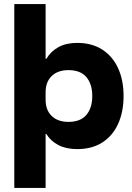

<svg xmlns="http://www.w3.org/2000/svg" viewBox="-20 -720 648 940"><path d="M50 200V-700H203.3V-431.7H206.7Q229.2 -469.2 266.7 -489.6Q304.2 -510 357.5 -510Q430 -510 480.8 -477.1Q531.7 -444.2 558.3 -385.8Q585 -327.5 585 -250Q585 -172.5 558.3 -113.8Q531.7 -55 480.8 -22.5Q430 10 357.5 10Q304.2 10 266.2 -9.6Q228.3 -29.2 206.7 -64.2H203.3V200ZM315 -123.3Q374.2 -123.3 402.9 -157.5Q431.7 -191.7 431.7 -250Q431.7 -308.3 402.9 -342.5Q374.2 -376.7 315 -376.7Q263.3 -376.7 233.3 -347.9Q203.3 -319.2 203.3 -268.3V-231.7Q203.3 -180.8 233.3 -152.1Q263.3 -123.3 315 -123.3Z"/></svg>

Font: Funnel Display Light ExtraBold
Style: Regular
Weight: 800
Version: Version 1.000